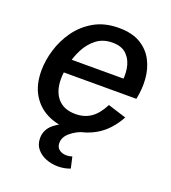

<svg xmlns="http://www.w3.org/2000/svg" viewBox="-136 -641 841 944"><g transform="rotate(20 285.0 -168.5)"><path d="M262.7 12.2Q199.2 12.2 148.2 -13.2Q97.2 -38.6 67.4 -88.6Q37.6 -138.7 37.6 -212.4Q37.6 -265.1 54.7 -322Q71.8 -378.9 106.9 -428.2Q142.1 -477.5 196.3 -508.5Q250.5 -539.6 325.2 -539.6Q394 -539.6 438 -513.4Q481.9 -487.3 504.9 -443.8Q527.8 -400.4 531.7 -347.7Q535.6 -294.9 523.9 -241.2H107.9L122.1 -313H452.6L426.8 -283.2Q435.1 -324.2 428.7 -365Q422.4 -405.8 396.5 -433.3Q370.6 -460.9 320.3 -460.9Q271.5 -460.9 237.3 -434.8Q203.1 -408.7 182.1 -367.9Q161.1 -327.1 151.6 -283.9Q142.1 -240.7 142.1 -207Q142.1 -141.6 174.6 -105Q207 -68.4 267.6 -68.4Q313.5 -68.4 347.7 -91.8Q381.8 -115.2 407.7 -166.5L503.9 -136.2Q461.9 -59.6 399.2 -23.7Q336.4 12.2 262.7 12.2ZM274.4 203.1Q242.2 203.1 212.6 191.9Q183.1 180.7 164.1 158Q145 135.3 145 102.1Q145 57.1 181.2 27.3Q217.3 -2.4 271.5 -17.6L296.9 -11.7L295.9 0H341.3Q302.7 10.7 272.5 35.4Q242.2 60.1 242.2 91.8Q242.2 114.3 257.6 126Q272.9 137.7 296.4 137.7Q309.6 137.7 325.2 132.8L338.4 191.4Q308.6 203.1 274.4 203.1Z"/></g></svg>

Font: Schibsted Grotesk Medium
Style: Italic
Weight: 500
Italic angle: -12°
Designer: Bakken & Baeck AS, Henrik Kongsvoll
Foundry: Schibsted ASA
Version: Version 1.100;gftools[0.9.25]